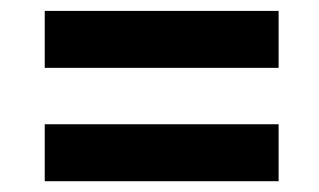

<svg xmlns="http://www.w3.org/2000/svg" viewBox="-20 -504 589 354"><path d="M62.5 -378.9V-483.9H493.7V-378.9ZM62.5 -169.9V-274.9H493.7V-169.9Z"/></svg>

Font: Roboto Slab SemiBold
Style: Regular
Weight: 600
Designer: Google
Version: Version 2.001; ttfautohint (v1.8.3)